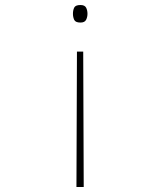

<svg xmlns="http://www.w3.org/2000/svg" viewBox="-20 -561 640 766"><path d="M301 -541Q318 -541 323.5 -530.5Q329 -520 329 -506Q329 -493 323.5 -482Q318 -471 301 -471Q281 -471 276 -482Q271 -493 271 -506Q271 -520 276 -530.5Q281 -541 301 -541ZM312 -355 314 185H285L287 -355Z"/></svg>

Font: Noto Sans Mono Thin
Style: Regular
Weight: 100
Designer: Monotype Design Team
Foundry: Monotype Imaging Inc.
Version: Version 2.014